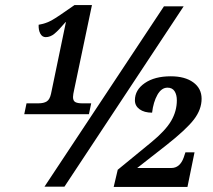

<svg xmlns="http://www.w3.org/2000/svg" viewBox="-20 -739 845 760"><path d="M85 -330H132Q153 -330 165 -337.5Q177 -345 182 -368L241 -652H240Q212 -619 195.5 -605.5Q179 -592 161 -592Q147 -592 139.5 -606Q132 -620 133 -641Q162 -646 184.5 -658.5Q207 -671 275 -719H344L274 -386Q269 -364 269 -355Q269 -340 278 -335Q287 -330 305 -330H341L332 -287H76ZM629 -714H707L235 0H156ZM446 -67 579 -176Q635 -222 657.5 -260.5Q680 -299 680 -342Q680 -364 671 -378Q662 -392 643 -392Q619 -392 603 -363.5Q587 -335 582 -293Q551 -293 532.5 -306.5Q514 -320 514 -342Q514 -383 553 -410Q592 -437 656 -437Q712 -437 745 -413Q778 -389 778 -348Q778 -306 748 -266.5Q718 -227 638 -164L523 -74H658Q692 -74 707 -115L714 -136H750L722 1H430Z"/></svg>

Font: Noto Serif Narrow
Style: Bold Italic
Weight: 700
Width: 4
Italic angle: -12°
Designer: Monotype Design Team
Foundry: Monotype Imaging Inc.
Version: Version 1.001